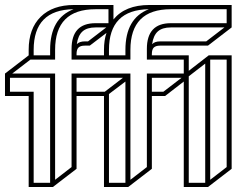

<svg xmlns="http://www.w3.org/2000/svg" viewBox="-20 -750 949 770"><path d="M267 -511V-554Q267 -657 363 -657H415V-713H363Q201 -713 201 -550V-511H102L29 -455H201V-29L267 -80V-455H503V-29L569 -80V-455H717V-511H569V-554Q569 -657 665 -657H889V-713H665Q503 -713 503 -550V-511ZM115 -550V-528H181V-550Q181 -677 275 -713Q115 -711 115 -550ZM417 -550V-528H483V-550Q483 -677 577 -713Q417 -711 417 -550ZM665 -640Q631 -640 613 -624Q595 -608 590 -573Q601 -584 622 -584H807L880 -640ZM363 -640Q329 -640 311 -624Q293 -608 288 -573Q299 -584 320 -584H333L406 -640ZM287 -533V-528H397V-550Q397 -589 407 -618L340 -567H320Q303 -567 295 -559.5Q287 -552 287 -533ZM889 -80V-511H823V-29ZM737 -444V-17H803V-495ZM589 -382H635L708 -438H589ZM287 -438V-382H400L473 -438ZM115 -382V-17H181V-438H20V-382ZM417 -17H483V-423L417 -373ZM95 0V-365H0V-455L95 -528V-550Q95 -635 143 -682.5Q191 -730 277 -730H435V-672Q482 -730 579 -730H909V-640L814 -567H622Q605 -567 597 -559.5Q589 -552 589 -533V-528H737V-466L817 -528H909V-73L814 0H717V-423L642 -365H589V-73L494 0H397V-365H287V-73L192 0Z"/></svg>

Font: Imposible
Style: Regular
Weight: 400
Designer: Rodrigo Fuenzalida
Foundry: fragTYPE
Version: Version 1.000